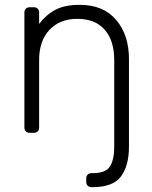

<svg xmlns="http://www.w3.org/2000/svg" viewBox="-20 -550 630 795"><path d="M363 225H359Q349 225 343 219Q337 213 337 203V189Q337 179 343 173Q349 167 359 167H363Q418 167 435.5 139Q453 111 453 57V-301Q453 -382 413.5 -427Q374 -472 300 -472Q228 -472 185 -426.5Q142 -381 142 -301V-22Q142 -12 136 -6Q130 0 120 0H103Q93 0 87 -6Q81 -12 81 -22V-498Q81 -508 87 -514Q93 -520 103 -520H120Q130 -520 136 -514Q142 -508 142 -498V-451Q172 -490 210.5 -510Q249 -530 310 -530Q408 -530 461 -467.5Q514 -405 514 -306V57Q514 136 481 180.5Q448 225 363 225Z"/></svg>

Font: Rubik
Style: Regular
Weight: 300
Designer: Hubert & Fischer
Foundry: Hubert & Fischer
Version: Version 1.100